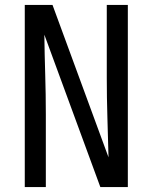

<svg xmlns="http://www.w3.org/2000/svg" viewBox="-20 -755 616 775"><path d="M80 0H165V-294Q165 -374 162.5 -454.5Q160 -535 159 -615L385 0H496V-735H411V-441Q411 -361 413.5 -281Q416 -201 418 -120L192 -735H80Z"/></svg>

Font: Iosevka Sparkle
Style: Regular
Weight: 400
Designer: Belleve Invis
Foundry: Belleve Invis
Version: Version 4.5.0; ttfautohint (v1.8.3)